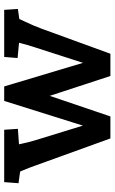

<svg xmlns="http://www.w3.org/2000/svg" viewBox="160 -694 534 893"><g transform="rotate(-90 426.5 -247.0)"><path d="M229.6 0 105.3 -344Q93.9 -376.6 80 -409.6Q66.2 -442.6 51.5 -475.5L120.7 -413.6L21.4 -427.4L26.4 -494H270L274.3 -430.3L150.4 -421.5L190.9 -478.5Q198.3 -444 205.2 -411.9Q212.1 -379.7 220.5 -351.5L304.3 -79.1L274 -79.4L404.1 -494H471.5L595.7 -79.1L565.7 -79.4L654.1 -353.5Q660.5 -372.5 665.1 -388.9Q669.8 -405.3 674.8 -425.9Q679.7 -446.5 686.3 -478.2L724.6 -420.2L603.6 -431.7L608.6 -494H827.6L831.9 -430.3L737 -416.7L808.5 -474Q789.5 -431.7 772 -395.3Q754.4 -358.9 739.7 -319L623.5 0H520.1L411.9 -330.2L444.1 -330.5L332 0Z"/></g></svg>

Font: Andada Pro
Style: Regular
Weight: 400
Designer: Carolina Giovagnoli
Foundry: Huerta Tipografica
Version: Version 3.003